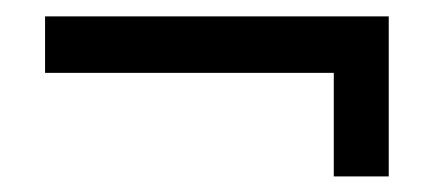

<svg xmlns="http://www.w3.org/2000/svg" viewBox="-20 -370 540 239"><path d="M36.1 -349.6H463.9V-150.4H395.5V-279.3H36.1Z"/></svg>

Font: BabelStone Shapes
Style: Regular
Weight: 400
Designer: Andrew West
Foundry: BabelStone
Version: Version 15.0.0 September 13, 2022